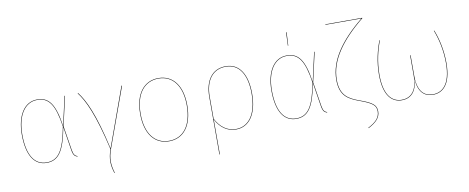

<svg xmlns="http://www.w3.org/2000/svg" viewBox="-74 -1072 3924 1606"><g transform="rotate(-10 1888.0 -269.0)"><path d="M256.1 -527.2C145.7 -527.2 79.3 -419.1 79.3 -259.3C79.3 -81.8 140.6 9.1 244.2 9.1C343.7 9.1 394.6 -60.4 432.1 -262.1L464.3 -60.1C472.2 -12.3 486.1 -5.8 506.5 2.1L507.3 -1.6C487.6 -9.4 475.2 -17.6 468.3 -60.9L435.3 -267.3L491.7 -517.2H487.6L432.3 -271.1C404.9 -462.6 353.7 -527.2 256.1 -527.2ZM256.2 -523.4C352.2 -523.4 401.7 -458.5 429.5 -267.1C391.6 -62.7 341.6 5.2 244.2 5.2C143.1 5.2 83.3 -82.8 83.3 -259.3C83.3 -418.9 149.6 -523.4 256.2 -523.4Z M603.2 -520.4 599.3 -518.8C655.6 -446.2 718.2 -318.4 788.5 -11.9C760.5 69.1 765.1 123.1 786.4 190.6L790.1 190.4C769.1 119.7 764.7 66.6 793.7 -14.2L975.9 -517.1L971.7 -518.6L790.6 -17.3C721.8 -323.5 659 -448.6 603.2 -520.4Z M1286 -527.2C1164.6 -527.2 1084.3 -431 1084.3 -258.1C1084.3 -91 1159.6 9.1 1284.1 9.1C1407.4 9.1 1484.9 -89 1484.9 -262C1484.9 -429.5 1408.5 -527.2 1286 -527.2ZM1286 -523.4C1406.4 -523.4 1480.8 -427.3 1480.8 -262C1480.8 -90.9 1405.2 5.2 1284.1 5.2C1161.9 5.2 1088.3 -92.9 1088.3 -258.1C1088.3 -429.2 1166.8 -523.3 1286 -523.3Z M1858.1 -527.2C1739.2 -527.2 1678.3 -433.7 1678.3 -298.9V190.6L1682.3 190.2V-105C1720.7 -34.7 1776.4 9.1 1853.4 9.1C1959.1 9.1 2036 -82.8 2036 -264C2036 -427.9 1972.8 -527.2 1858.1 -527.2ZM1853.3 5.2C1777.4 5.2 1721.9 -37.7 1682.3 -111.7V-298.6C1682.3 -432.2 1741.8 -523.3 1858 -523.3C1970.4 -523.3 2031.9 -426.3 2031.9 -264C2031.9 -85 1956.9 5.2 1853.3 5.2Z M2404.8 -718.8 2400.2 -605.7H2403.6L2409.2 -718.6ZM2376.1 -527.2C2265.7 -527.2 2199.3 -419.1 2199.3 -259.3C2199.3 -81.8 2260.6 9.1 2364.2 9.1C2463.7 9.1 2514.6 -60.4 2552.1 -262.1L2584.3 -60.1C2592.2 -12.3 2606.1 -5.8 2626.5 2.1L2627.3 -1.6C2607.6 -9.4 2595.2 -17.6 2588.3 -60.8L2555.3 -267.3L2611.7 -517.2H2607.6L2552.3 -271.1C2524.9 -462.6 2473.7 -527.2 2376.1 -527.2ZM2376.2 -523.4C2472.2 -523.4 2521.7 -458.5 2549.5 -267.1C2511.6 -62.7 2461.6 5.2 2364.2 5.2C2263.1 5.2 2203.3 -82.8 2203.3 -259.3C2203.3 -418.9 2269.6 -523.4 2376.2 -523.4Z M3053 -727.5H2739.9L2739.6 -723.6H2947.9C2995.9 -723.6 3020.8 -723.6 3046.1 -723.7C2857.4 -570.3 2749.3 -417.4 2749.3 -253.7C2749.3 -125 2810.6 -82.9 2907 -48.6C3018.1 -8.4 3044.8 14.6 3044.8 65.7C3044.8 119.8 3006.4 154.6 2943.6 187.2L2945.5 190.6C3010.8 156.4 3048.9 120 3048.9 65.7C3048.9 12.4 3019.1 -12.9 2908.3 -52.1C2811.3 -86.6 2753.4 -129.3 2753.4 -253.7C2753.4 -416.3 2862.3 -569.6 3053.4 -724.6Z M3628.4 -517.2H3624.3C3654.2 -442.4 3677.3 -341.9 3677.3 -233.9C3677.3 -45 3599.8 5.2 3525.3 5.2C3450.5 5.2 3397.3 -42.9 3397.3 -173.3V-349.5L3393.2 -349.1V-175.2C3393.2 -43.1 3333.6 5.2 3261.2 5.2C3184.8 5.2 3112.3 -49.3 3112.3 -234.1C3112.3 -341.9 3137.2 -442.4 3166.5 -517.2H3162.4C3133.6 -443.7 3108.3 -343.4 3108.3 -234.2C3108.3 -48.1 3181.8 9.1 3261.3 9.1C3335.8 9.1 3389.6 -40 3395.3 -152C3398.7 -40 3449.8 9.1 3525.5 9.1C3601.8 9.1 3681.3 -42.7 3681.3 -234.1C3681.3 -343.4 3657.8 -444.6 3628.3 -517.2Z"/></g></svg>

Font: Fira Sans Four
Style: Regular
Weight: 100
Designer: Carrois Corporate & Edenspiekermann AG
Foundry: Carrois Corporate GbR & Edenspiekermann AG
Version: Version 4.203;PS 004.203;hotconv 1.0.88;makeotf.lib2.5.64775